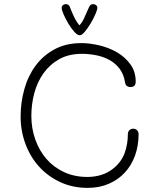

<svg xmlns="http://www.w3.org/2000/svg" viewBox="-20 -899 772 931"><path d="M652 -249Q652 -193 635 -145.5Q618 -98 586 -63Q554 -28 508 -8Q462 12 405 12Q332 12 272 -16Q212 -44 169.5 -91Q127 -138 103.5 -201Q80 -264 80 -334Q80 -402 98 -466.5Q116 -531 152.5 -580.5Q189 -630 244.5 -660Q300 -690 375 -690Q415 -690 461.5 -679Q508 -668 547 -645.5Q586 -623 612 -587.5Q638 -552 638 -503Q638 -477 613 -477Q589 -477 586 -501Q580 -539 560 -565.5Q540 -592 511 -608Q482 -624 447 -631Q412 -638 377 -638Q314 -638 268 -612.5Q222 -587 191.5 -544.5Q161 -502 146.5 -448Q132 -394 132 -337Q132 -277 151 -223Q170 -169 205 -128.5Q240 -88 290.5 -64.5Q341 -41 404 -41Q439 -41 471.5 -51Q504 -61 532 -84Q570 -116 585 -158.5Q600 -201 600 -249Q600 -260 607.5 -267.5Q615 -275 626 -275Q637 -275 644.5 -267.5Q652 -260 652 -249ZM452 -861Q452 -852 442.5 -830Q433 -808 419.5 -785.5Q406 -763 391.5 -745.5Q377 -728 367 -728Q355 -728 340 -745Q325 -762 311.5 -784.5Q298 -807 288.5 -829Q279 -851 279 -861Q279 -869 285 -874Q291 -879 299 -879Q313 -879 318 -867L326 -847Q334 -827 343 -809.5Q352 -792 365 -776Q379 -791 387 -809L403 -845L413 -867Q419 -879 432 -879Q440 -879 446 -874Q452 -869 452 -861Z"/></svg>

Font: Wynona
Style: Regular
Weight: 400
Italic angle: -12°
Designer: Kanati
Foundry: Kanati and Michael Everson
Version: Version 2.000